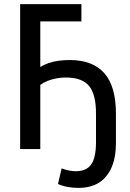

<svg xmlns="http://www.w3.org/2000/svg" viewBox="-20 -725 634 934"><path d="M361 189Q335 189 309.5 184.5Q284 180 262 170L280 94Q298 101 315.5 104.5Q333 108 349 108Q399 108 422.5 76.5Q446 45 447 -28V-167Q448 -264 414 -306Q380 -348 300 -348Q276 -348 253.5 -343.5Q231 -339 211.5 -331.5Q192 -324 176 -312V0H78V-705H376V-621H176V-399Q193 -410 216 -418Q239 -426 265.5 -429.5Q292 -433 319 -433Q431 -433 487.5 -369Q544 -305 544 -171V-31Q544 41 522.5 90Q501 139 461 164Q421 189 361 189Z"/></svg>

Font: Nunito Sans 10pt Condensed SemiBold
Style: Regular
Weight: 600
Width: 3
Designer: Vernon Adams
Foundry: Vernon Adams
Version: Version 3.101;gftools[0.9.27]